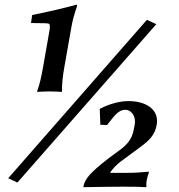

<svg xmlns="http://www.w3.org/2000/svg" viewBox="-20 -693 740 794"><path d="M587.5 -611 14 44 51.9 62 626.4 -593ZM498.9 -239C519.2 -239 538.3 -218.8 538.3 -190C538.3 -186.2 537.9 -182.1 537.2 -178C530.8 -142 526.6 -112 482.6 -78L427.3 -37C354.3 20 330.7 46 324.9 79L324.5 81C387.5 80.2 436.9 79 485.9 79C534.9 79 536.9 79 585.5 81C584.8 74 584.9 62 586.1 55C587.3 48 593.6 24 596.8 17C558.5 19 553.9 22 488.9 22H435.9C437.5 13 464.5 -15 480.4 -26L555.1 -81C597.6 -112 620.4 -134 628 -177C629 -182.4 629.4 -187.6 629.4 -192.7C629.4 -244.3 580.5 -275 510.3 -275C463.3 -275 414.7 -254.5 394.8 -244L392.5 -242L395 -177L422.8 -176C449.7 -209 466.9 -239 498.9 -239ZM246.7 -419 275.1 -580C285.5 -639.3 299 -662 299 -670.9C299 -673 297.2 -673 294.5 -673C250.4 -661 175.2 -643 113.1 -631L108.2 -598C136 -596.5 166.3 -597.9 178.9 -596C184.4 -595.2 186.3 -590.2 186.3 -582.5C186.3 -576.5 185.1 -568.8 183.5 -560L158.7 -419C151.1 -376 144.8 -346 133.3 -315L134 -313C134 -313 160.3 -315 184.3 -315C207.3 -315 235 -313 235 -313L236.3 -315C236.2 -348 239.1 -376 246.7 -419Z"/></svg>

Font: Linux Biolinum O 
Style: Bold Italic
Weight: 700
Designer: Philipp H. Poll
Foundry: Philipp H. Poll
Version: Version 1.3.2